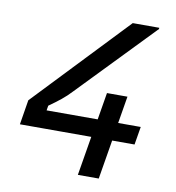

<svg xmlns="http://www.w3.org/2000/svg" viewBox="-75 -717 718 785"><g transform="rotate(10 283.5 -325.0)"><path d="M30.8 -162.5 47.5 -265 413.3 -650H523.3V-645L221.7 -332.5Q202.5 -311.7 180.8 -294.2Q159.2 -276.7 131.7 -257.5L128.3 -237.5H519.2L506.7 -162.5ZM300 0 333.3 -200H334.2L359.2 -350H444.2L419.2 -200H420L386.7 0Z"/></g></svg>

Font: Familjen Grotesk
Style: Italic
Weight: 400
Italic angle: -9.46201°
Designer: Anders Wikstroem, Jonas Baeckman, Matilda Gysing, Kristian Moeller
Foundry: Familjen STHLM AB
Version: Version 2.000